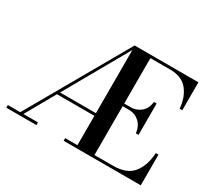

<svg xmlns="http://www.w3.org/2000/svg" viewBox="-146 -985 1323 1220"><g transform="rotate(30 515.5 -375.0)"><path d="M14.5 -19.5H105.5L523 -750H991V-545H971.5Q965.5 -625.5 923.2 -678Q881 -730.5 795 -730.5H650V-397.5H697.5Q740 -397.5 771.5 -424Q803 -450.5 809 -500.5H828.5V-270.5H809Q803 -321 771.5 -349.5Q740 -378 697.5 -378H650V-19.5H785Q886 -19.5 930.8 -74.8Q975.5 -130 981.5 -225H1001V0H435V-19.5H525V-235H250.5L128.5 -19.5H235.5V0H14.5ZM262 -254.5H525V-718Z"/></g></svg>

Font: Bodoni* 11pt Medium
Style: Regular
Weight: 500
Version: Version 2.3